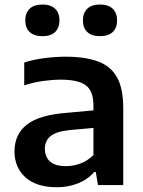

<svg xmlns="http://www.w3.org/2000/svg" viewBox="-20 -798 618 828"><path d="M225.5 9.5Q137.5 9.5 90 -33Q42.5 -75.5 42.5 -145Q42.5 -219 96 -260.8Q149.5 -302.5 268.5 -311.5L383 -322V-341Q383 -406.5 349.5 -430.5Q316 -454.5 242 -454.5Q208.5 -454.5 166.5 -448.8Q124.5 -443 84.5 -430V-528.5Q125 -541.5 173.2 -547.5Q221.5 -553.5 263 -553.5Q347.5 -553.5 402.8 -533Q458 -512.5 484.8 -464.2Q511.5 -416 511.5 -332V0H402.5L393 -56.5H386.5Q358.5 -24 316.2 -7.2Q274 9.5 225.5 9.5ZM173.5 -156.5Q173.5 -121 196 -101.2Q218.5 -81.5 264.5 -81.5Q295.5 -81.5 326.5 -92.8Q357.5 -104 383 -129.5V-246.5L280 -237Q222.5 -231 198 -211Q173.5 -191 173.5 -156.5ZM411 -642Q375 -642 356.2 -660Q337.5 -678 337.5 -710Q337.5 -742 356.2 -760.2Q375 -778.5 411 -778.5Q447.5 -778.5 466.2 -760.2Q485 -742 485 -710Q485 -678 466.2 -660Q447.5 -642 411 -642ZM163 -642Q126.5 -642 107.8 -660Q89 -678 89 -710Q89 -742 107.8 -760.2Q126.5 -778.5 163 -778.5Q199 -778.5 217.8 -760.2Q236.5 -742 236.5 -710Q236.5 -678 217.8 -660Q199 -642 163 -642Z"/></svg>

Font: Encode Sans Semi Expanded SemiBold
Style: Regular
Weight: 600
Width: 6
Designer: Multiple Designers
Foundry: Impallari Type
Version: Version 3.000; ttfautohint (v1.8.3) -l 8 -r 50 -G 200 -x 14 